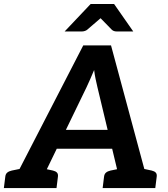

<svg xmlns="http://www.w3.org/2000/svg" viewBox="-41 -954 850 974"><path d="M8.2 0 381.4 -723.8H522.2L717.2 0H610.3Q592.2 0 581.5 -8.8Q570.9 -17.6 568.3 -31L453.1 -512.4Q448.9 -531 444.3 -551.8Q439.7 -572.5 436.5 -598.8Q425.8 -572.5 416.5 -552.1Q407.3 -531.7 398 -511.4L165.3 -31Q159.6 -19.1 146.4 -9.6Q133.2 0 115.6 0ZM97 0 105.1 -67.1H197.4L189.3 0ZM210.8 -199.5 240.1 -295.1H552.8L558.1 -199.5ZM526 0 534.1 -67.1H632.1L624 0ZM-21.4 0 -14.1 -58.1Q-12.6 -71.6 -4.1 -78.6Q4.4 -85.6 18.7 -88.8L77.4 -100.8L77.7 0ZM146.5 0 171.6 -100.8 227.6 -88.8Q241.1 -85.6 247.8 -78.6Q254.5 -71.6 252.9 -58.1L245.7 0ZM479.7 0 486.9 -58.1Q488.5 -71.6 497 -78.6Q505.5 -85.6 519.7 -88.8L578.5 -100.8L578.8 0ZM647.6 0 672.7 -100.8 728.6 -88.8Q742.2 -85.6 748.9 -78.6Q755.6 -71.6 754 -58.1L746.7 0ZM286.9 -794.4 418.9 -933.8H537.7L635 -794.4H551Q535.5 -794.4 526.3 -803.1L469.2 -861.6L401.2 -803.1Q397.2 -799.6 389.7 -797Q382.2 -794.4 374.5 -794.4Z"/></svg>

Font: Aleo
Style: Italic
Weight: 400
Italic angle: -7°
Designer: Alessio Laiso
Foundry: Alessio Laiso
Version: Version 2.001;gftools[0.9.29]